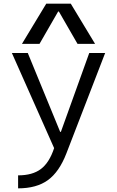

<svg xmlns="http://www.w3.org/2000/svg" viewBox="-20 -810 640 1050"><path d="M79 149Q158 149 204 114Q250 79 276 0L45 -520H132L309 -89H313L468 -520H555L343 29Q304 130 242 175Q180 220 79 220ZM100 -570 233 -790H367L500 -570H404L302 -747H298L196 -570Z"/></svg>

Font: M PLUS Code Latin 60
Style: Regular
Weight: 400
Width: 7
Monospace: yes
Designer: Coji Morishita
Foundry: UNDERFOREST DESIGN
Version: Version 1.005; ttfautohint (v1.8.3)